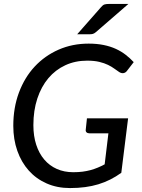

<svg xmlns="http://www.w3.org/2000/svg" viewBox="-20 -947 720 975"><path d="M352 -72.5Q377.5 -72.5 399 -75.2Q420.5 -78 439.8 -83.2Q459 -88.5 476.5 -95.8Q494 -103 511.5 -112.5L530.5 -270H434Q424.5 -270 419.2 -275.2Q414 -280.5 415.5 -289L421.5 -346H630.5L596 -69.5Q569 -50 540.2 -35.5Q511.5 -21 479.5 -11.2Q447.5 -1.5 412 3.2Q376.5 8 335.5 8Q270 8 216.8 -15.5Q163.5 -39 126 -81Q88.5 -123 68 -181Q47.5 -239 47.5 -308Q47.5 -400 76.2 -477Q105 -554 156.2 -609Q207.5 -664 277.5 -694.8Q347.5 -725.5 430 -725.5Q472 -725.5 506.2 -718.5Q540.5 -711.5 568.2 -698.8Q596 -686 618.2 -668.8Q640.5 -651.5 659 -631.5L627 -590Q619.5 -578.5 608.5 -576Q597.5 -573.5 585.5 -581Q574 -588.5 560.5 -598.5Q547 -608.5 528.5 -617.5Q510 -626.5 484.2 -632.8Q458.5 -639 422.5 -639Q362 -639 311.8 -615.8Q261.5 -592.5 225.5 -549.8Q189.5 -507 169.5 -446.5Q149.5 -386 149.5 -311.5Q149.5 -256 164 -211.8Q178.5 -167.5 205 -136.5Q231.5 -105.5 268.8 -89Q306 -72.5 352 -72.5ZM632 -927 466.5 -783.5Q458 -776.5 451.2 -774.8Q444.5 -773 434.5 -773H372L492.5 -910Q502 -921.5 510.2 -924.2Q518.5 -927 534 -927Z"/></svg>

Font: Lato Medium
Style: Italic
Weight: 500
Italic angle: -7°
Designer: Lukasz Dziedzic
Foundry: tyPoland Lukasz Dziedzic
Version: Version 2.006; 2014-01-15